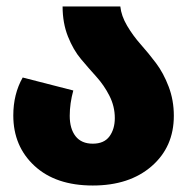

<svg xmlns="http://www.w3.org/2000/svg" viewBox="-20 -553 580 592"><path d="M351 -533Q354 -504 372 -473.5Q390 -443 414 -416Q438 -389 461 -358.5Q484 -328 500 -286Q516 -244 516 -196Q516 -100 447.5 -40.5Q379 19 266 19Q152 19 86.5 -41.5Q21 -102 21 -197Q21 -263 50 -314L206 -274Q195 -234 195 -196Q195 -156 213 -133Q231 -110 266 -110Q301 -110 317.5 -132.5Q334 -155 334 -189Q334 -225 317.5 -257.5Q301 -290 277.5 -316Q254 -342 230 -370.5Q206 -399 189.5 -440.5Q173 -482 173 -533Z"/></svg>

Font: FiraGO ExtraBold
Style: Regular
Weight: 800
Designer: bBox Type
Foundry: bBox Type GmbH
Version: Version 1.001;PS 001.001;hotconv 1.0.88;makeotf.lib2.5.64775